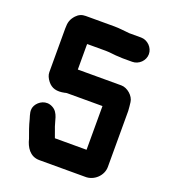

<svg xmlns="http://www.w3.org/2000/svg" viewBox="-129 -766 779 883"><g transform="rotate(20 260.5 -324.0)"><path d="M412 -666H354C329 -668 305 -672 279 -672H139C121 -672 106 -666 93 -652C75 -632 70 -616 70 -586V-372C70 -358 76 -344 87 -330C106 -306 131 -299 169 -307C173 -308 176 -309 179 -309H353V-95H198C192 -110 192 -113 185 -131C169 -169 171 -210 136 -228C102 -246 69 -226 56 -202C44 -179 53 -159 59 -138C66 -109 77 -79 87 -52C96 -15 118 24 165 24H388C433 26 472 -12 472 -54V-328C472 -338 469 -360 468 -370C465 -399 432 -428 402 -428H189V-545C189 -550 189 -553 190 -553H281C303 -553 325 -548 348 -548C358 -547 367 -547 374 -547H412C444 -547 472 -574 472 -606C472 -638 444 -666 412 -666Z"/></g></svg>

Font: Electronic
Style: Nord
Weight: 900
Version: Version 1.011